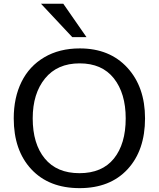

<svg xmlns="http://www.w3.org/2000/svg" viewBox="-20 -978 834 1009"><path d="M359.9 -782.7 195.3 -958.5H312.5L434.6 -782.7ZM398.4 10.7Q237.3 10.7 144.8 -88.4Q52.2 -187.5 52.2 -356Q52.2 -464.8 93 -547.6Q133.8 -630.4 212.9 -677Q292 -723.6 399.4 -723.6Q556.2 -723.6 649.2 -622.3Q742.2 -521 742.2 -356Q742.2 -188 650.4 -88.6Q558.6 10.7 398.4 10.7ZM397.5 -67.9Q516.6 -67.9 578.6 -144.8Q640.6 -221.7 640.6 -356Q640.6 -487.3 578.4 -566.2Q516.1 -645 398.4 -645Q281.2 -645 216.6 -565.7Q151.9 -486.3 151.9 -356Q151.9 -222.2 215.3 -145Q278.8 -67.9 397.5 -67.9Z"/></svg>

Font: Muli
Style: Regular
Weight: 400
Designer: Vernon Adams
Foundry: newtypography
Version: Version 2; ttfautohint (v1.00rc1.6-4cba) -l 8 -r 50 -G 200 -